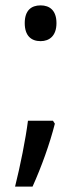

<svg xmlns="http://www.w3.org/2000/svg" viewBox="-20 -564 302 714"><path d="M131 -411C164 -411 190 -431 190 -478C190 -525 165 -544 131 -544C96 -544 72 -525 72 -478C72 -431 96 -411 131 -411ZM177 -115H84C75 -45 56 50 36 130H101C134 57 165 -29 184 -104Z"/></svg>

Font: Noto Sans Malayalam SemiCondensed
Style: Regular
Weight: 400
Width: 4
Designer: Jelle Bosma - Monotype Design Team
Foundry: Monotype Imaging Inc.
Version: Version 2.104